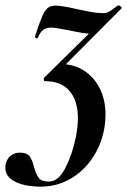

<svg xmlns="http://www.w3.org/2000/svg" viewBox="-95 -416 475 717"><path d="M299 12Q299 38 295 61Q284 124 250.5 174Q217 224 166.5 252.5Q116 281 58 281Q-7 281 -44 259.5Q-81 238 -74 199Q-69 175 -54 164.5Q-39 154 -21 154Q5 154 15 167Q25 180 32 207Q39 234 49.5 248Q60 262 88 262Q123 262 149 211.5Q175 161 188 97Q196 55 196 26Q196 -40 164.5 -76.5Q133 -113 73 -113Q69 -113 68.5 -118Q68 -123 70 -126L308 -360L302 -349Q289 -314 276.5 -302Q264 -290 243 -290Q222 -290 161 -303Q111 -313 97 -313Q78 -313 66.5 -304.5Q55 -296 47 -276Q46 -273 42 -273Q39 -273 37 -275.5Q35 -278 36 -281Q53 -333 62.5 -355Q72 -377 83 -386Q94 -395 112 -395Q136 -395 192 -382Q197 -381 230.5 -374Q264 -367 291 -367Q301 -367 309 -370.5Q317 -374 328 -383L346 -396H348Q351 -396 356 -391.5Q361 -387 359 -385L91 -116L130 -177Q179 -177 217.5 -153Q256 -129 277.5 -86Q299 -43 299 12Z"/></svg>

Font: Cormorant Infant
Style: Bold Italic
Weight: 700
Italic angle: -10°
Designer: Christian Thalmann (Catharsis Fonts)
Foundry: Catharsis Fonts
Version: Version 4.000